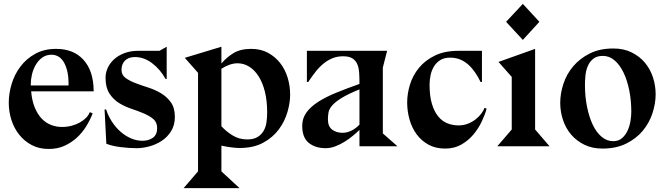

<svg xmlns="http://www.w3.org/2000/svg" viewBox="-20 -751 3424 986"><path d="M461 -282H140Q144 -234 158.5 -199Q173 -164 194 -142Q215 -120 242 -109.5Q269 -99 298 -99Q324 -99 347 -105Q370 -111 389 -121.5Q408 -132 421.5 -145.5Q435 -159 441 -175L456 -169Q443 -135 422.5 -102Q402 -69 374 -43.5Q346 -18 310.5 -2Q275 14 230 14Q181 14 143 -6Q105 -26 78.5 -59.5Q52 -93 38.5 -135.5Q25 -178 25 -223Q25 -271 40 -320.5Q55 -370 85.5 -410Q116 -450 161.5 -475Q207 -500 268 -500Q358 -500 409 -443.5Q460 -387 461 -285L462 -283H461ZM332 -321Q332 -361 324.5 -389.5Q317 -418 305 -436Q293 -454 277.5 -462Q262 -470 245 -470Q217 -470 196.5 -455Q176 -440 163 -417Q150 -394 144 -368Q138 -342 138 -319V-312H332Z M525 -189Q535 -157 554 -127.5Q573 -98 597.5 -76Q622 -54 651.5 -41Q681 -28 712 -28Q743 -28 765 -43.5Q787 -59 787 -93Q787 -123 767.5 -139.5Q748 -156 718.5 -168.5Q689 -181 654.5 -192.5Q620 -204 590.5 -222.5Q561 -241 541.5 -271.5Q522 -302 522 -351Q522 -379 534 -404Q546 -429 567.5 -448Q589 -467 620 -478.5Q651 -490 689 -490H799L836 -511V-345L830 -346Q803 -395 760.5 -427Q718 -459 670 -458Q638 -457 621 -439Q604 -421 604 -392Q604 -366 624.5 -351Q645 -336 675 -324.5Q705 -313 741 -301.5Q777 -290 807 -272Q837 -254 857.5 -225.5Q878 -197 878 -151Q878 -108 858.5 -77Q839 -46 809.5 -27Q780 -8 746 1Q712 10 682 10Q644 10 599.5 4.5Q555 -1 526 -13L517 -189Z M1117 -425Q1144 -457 1179.5 -478.5Q1215 -500 1270 -500Q1319 -500 1356 -480Q1393 -460 1418.5 -427.5Q1444 -395 1457 -352.5Q1470 -310 1470 -265Q1470 -223 1456 -175Q1442 -127 1411.5 -86Q1381 -45 1331.5 -18Q1282 9 1210 9Q1194 9 1169.5 6Q1145 3 1117 -3V129L1210 215H923L997 129V-377L929 -454L1117 -511ZM1117 -103Q1139 -78 1173 -56.5Q1207 -35 1249 -35Q1282 -35 1302 -47Q1322 -59 1333.5 -78.5Q1345 -98 1348.5 -123Q1352 -148 1352 -174Q1352 -233 1340.5 -279.5Q1329 -326 1308.5 -358.5Q1288 -391 1260 -408.5Q1232 -426 1200 -426Q1161 -426 1117 -398Z M1826 -84Q1812 -70 1792 -53.5Q1772 -37 1749.5 -23Q1727 -9 1702 0.5Q1677 10 1652 10Q1600 10 1566 -17Q1532 -44 1532 -105Q1532 -143 1553.5 -173Q1575 -203 1614 -228Q1653 -253 1707 -275Q1761 -297 1826 -320Q1826 -350 1824.5 -376Q1823 -402 1815 -421Q1807 -440 1790 -451Q1773 -462 1742 -462Q1712 -462 1687.5 -452Q1663 -442 1641.5 -424.5Q1620 -407 1601 -383Q1582 -359 1563 -330H1556V-490H1968L1946 -404V-65H1947L2021 0H1826ZM1826 -292Q1767 -268 1734.5 -248Q1702 -228 1686 -209.5Q1670 -191 1667 -173.5Q1664 -156 1664 -138Q1664 -102 1685.5 -85.5Q1707 -69 1739 -69Q1762 -69 1784.5 -80Q1807 -91 1826 -111Z M2448 -330Q2435 -357 2419.5 -379.5Q2404 -402 2385 -419Q2366 -436 2343 -445.5Q2320 -455 2291 -455Q2262 -455 2242 -443Q2222 -431 2209.5 -411Q2197 -391 2191.5 -366.5Q2186 -342 2186 -316Q2186 -258 2198 -218Q2210 -178 2230.5 -153Q2251 -128 2278 -117.5Q2305 -107 2335 -107Q2361 -107 2383.5 -116Q2406 -125 2423 -138.5Q2440 -152 2452 -168Q2464 -184 2468 -197L2479 -193Q2471 -163 2454 -127Q2437 -91 2411 -60Q2385 -29 2349 -8.5Q2313 12 2266 12Q2217 12 2180.5 -8Q2144 -28 2119.5 -61.5Q2095 -95 2083 -137.5Q2071 -180 2071 -225Q2071 -270 2085.5 -317Q2100 -364 2131.5 -402.5Q2163 -441 2213 -465.5Q2263 -490 2335 -490H2455V-330Z M2665 -731 2750 -639 2665 -546 2579 -639ZM2728 -500V-86L2802 0H2534L2608 -86V-356L2540 -433Z M3347 -267Q3347 -219 3330.5 -169Q3314 -119 3280.5 -79Q3247 -39 3195.5 -13.5Q3144 12 3074 12Q3021 12 2980.5 -8Q2940 -28 2912.5 -60.5Q2885 -93 2871 -135.5Q2857 -178 2857 -223Q2857 -271 2873.5 -321Q2890 -371 2924 -411Q2958 -451 3009 -476.5Q3060 -502 3130 -502Q3183 -502 3223.5 -482Q3264 -462 3291.5 -429.5Q3319 -397 3333 -354.5Q3347 -312 3347 -267ZM3076 -464Q3045 -464 3026.5 -449Q3008 -434 2998.5 -411.5Q2989 -389 2986.5 -363Q2984 -337 2984 -314Q2984 -256 2994.5 -203.5Q3005 -151 3023.5 -111.5Q3042 -72 3069 -49Q3096 -26 3129 -26Q3157 -26 3175 -42Q3193 -58 3203.5 -81.5Q3214 -105 3218 -131Q3222 -157 3222 -176Q3222 -235 3211.5 -287Q3201 -339 3182 -378.5Q3163 -418 3136 -441Q3109 -464 3076 -464Z"/></svg>

Font: Bluu Next Cyrillic
Style: Bold
Weight: 700
Designer: Igor Stepanchenko
Foundry: Igor Stepanchenko
Version: Version 1.000